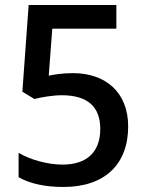

<svg xmlns="http://www.w3.org/2000/svg" viewBox="-20 -734 579 764"><path d="M270 -443C226 -443 195 -437 174 -433L188 -620H443V-714H94L69 -369L117 -340C143 -347 190 -355 226 -355C331 -355 379 -307 379 -221C379 -124 320 -79 229 -79C171 -79 100 -98 54 -126V-29C98 -3 161 10 232 10C398 10 490 -81 490 -231C490 -367 400 -443 270 -443Z"/></svg>

Font: Noto Sans Thai Medium
Style: Regular
Weight: 500
Designer: Monotype Design Team
Foundry: Monotype Imaging Inc.
Version: Version 1.901